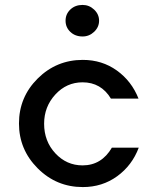

<svg xmlns="http://www.w3.org/2000/svg" viewBox="-20 -752 620 779"><path d="M315 -604Q342 -604 362 -623Q382 -642 382 -668Q382 -694 362 -713Q342 -732 315 -732Q285 -732 265.5 -713.5Q246 -695 246 -668Q246 -641 265.5 -622.5Q285 -604 315 -604ZM430 -352Q390 -418 315 -418Q250 -418 204.5 -368.5Q159 -319 159 -250Q159 -179 204.5 -130Q250 -81 315 -81Q392 -81 434 -153H543Q516 -81 455.5 -37Q395 7 316 7Q209 7 133 -69Q57 -145 57 -251Q57 -358 133 -433.5Q209 -509 316 -509Q394 -509 454 -466Q514 -423 542 -352Z"/></svg>

Font: Simpel Medium
Style: Regular
Weight: 500
Designer: Janko Jovanovic
Version: Version 1.048;PS 001.048;hotconv 1.0.88;makeotf.lib2.5.64775